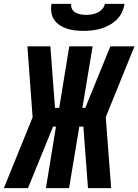

<svg xmlns="http://www.w3.org/2000/svg" viewBox="-54 -975 717 995"><path d="M-34 0 115 -367 88 -735H207L231 -416H253L305 -735H426L373 -416H388L518 -735H643L494 -368L522 0H402L378 -319H357L304 0H184L236 -319H221L91 0ZM379 -815Q357 -815 335 -817.5Q313 -820 293 -826.5Q273 -833 255.5 -844.5Q238 -856 226.5 -873Q215 -890 212 -911.5Q209 -933 213 -955H315Q313 -940 319.5 -928Q326 -916 338 -909.5Q350 -903 364 -900.5Q378 -898 393 -898Q407 -898 422 -900.5Q437 -903 451 -909.5Q465 -916 476 -928Q487 -940 489 -955H591Q588 -933 578 -911.5Q568 -890 550.5 -873Q533 -856 512 -844.5Q491 -833 468.5 -826.5Q446 -820 423.5 -817.5Q401 -815 379 -815Z"/></svg>

Font: Iosevka SS04 Heavy Extended
Style: Italic
Weight: 900
Width: 7
Italic angle: -9°
Monospace: yes
Designer: Belleve Invis
Foundry: Belleve Invis
Version: Version 19.0.0; ttfautohint (v1.8.4)